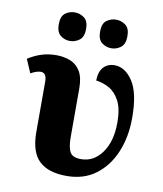

<svg xmlns="http://www.w3.org/2000/svg" viewBox="-85 -827 771 906"><g transform="rotate(10 300.5 -373.5)"><path d="M295 10Q207 10 163 -32Q119 -74 119 -170V-411Q119 -453 91 -453Q71 -453 43 -437L15 -502Q46 -522 79 -532.5Q112 -543 150 -543Q186 -543 216.5 -531Q247 -519 265 -489.5Q283 -460 283 -407V-173Q283 -127 295 -103.5Q307 -80 349 -80Q409 -80 448.5 -134.5Q488 -189 488 -280Q488 -346 468 -383.5Q448 -421 417.5 -437.5Q387 -454 355 -458Q356 -501 376 -522.5Q396 -544 429 -544Q479 -544 516 -488.5Q553 -433 553 -313Q553 -222 522.5 -149Q492 -76 434.5 -33Q377 10 295 10ZM399 -620Q373 -620 353 -635.5Q333 -651 333 -689Q333 -727 353 -742Q373 -757 399 -757Q423 -757 443.5 -742Q464 -727 464 -689Q464 -651 443.5 -635.5Q423 -620 399 -620ZM200 -620Q175 -620 155 -635.5Q135 -651 135 -689Q135 -727 155 -742Q175 -757 200 -757Q225 -757 245.5 -742Q266 -727 266 -689Q266 -651 245.5 -635.5Q225 -620 200 -620Z"/></g></svg>

Font: Noto Serif SemiCondensed ExtraBold
Style: Regular
Weight: 800
Width: 4
Designer: Monotype Design Team
Foundry: Monotype Imaging Inc.
Version: Version 2.015